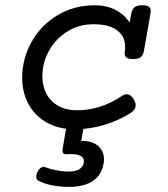

<svg xmlns="http://www.w3.org/2000/svg" viewBox="-20 -482 640 732"><path d="M554.7 -439.9Q554.7 -437 553.7 -430.2L528.8 -288.6Q525.9 -271.5 516.8 -264.2Q507.8 -256.8 487.8 -256.8Q470.2 -256.8 462.6 -262.2Q455.1 -267.6 455.1 -279.8Q455.1 -281.7 456.1 -288.6Q457 -293.9 457 -304.2Q457 -343.8 426.3 -366.7Q395.5 -389.6 336.4 -389.6Q281.7 -389.6 237.3 -362.3Q192.9 -335 167.2 -289.1Q141.6 -243.2 141.6 -190.9Q141.6 -152.8 157.5 -123.5Q173.3 -94.2 203.1 -77.9Q232.9 -61.5 273.9 -61.5Q318.4 -61.5 361.8 -75.4Q405.3 -89.4 444.8 -116.2Q454.1 -122.6 462.9 -122.6Q479 -122.6 490.2 -103Q497.1 -90.8 497.1 -81.1Q497.1 -63.5 478 -51.3Q439 -26.4 392.1 -10.5Q345.2 5.4 297.9 9.3L289.6 55.2Q332 54.7 354.2 74.5Q376.5 94.2 376.5 126Q376.5 142.6 369.6 161.9Q362.8 181.2 350.1 194.3Q316.4 230.5 242.7 230.5Q209.5 230.5 179.2 224.6Q148.9 218.8 126.5 207Q118.2 203.1 118.2 191.4Q118.2 181.2 123 172.9Q127.4 164.6 133.5 159.4Q139.6 154.3 146.5 154.3Q149.9 154.3 151.9 155.3Q170.4 162.6 194.8 167.2Q219.2 171.9 243.2 171.9Q271.5 171.9 285.6 160.9Q299.8 149.9 299.8 132.3Q299.8 105.5 249.5 105.5L232.4 106Q218.3 106 218.3 92.3Q218.3 87.9 218.8 85.4L231.9 8.8Q180.2 2 142.3 -24.9Q104.5 -51.8 84.5 -93.3Q64.5 -134.8 64.5 -185.5Q64.5 -257.3 99.6 -321Q134.8 -384.8 198 -423.3Q261.2 -461.9 341.8 -461.9Q385.7 -461.9 420.2 -444.3Q454.6 -426.8 474.1 -396L480.5 -430.2Q483.9 -447.3 493.2 -454.6Q502.4 -461.9 522.5 -461.9Q539.6 -461.9 547.1 -456.8Q554.7 -451.7 554.7 -439.9Z"/></svg>

Font: Courier Prime
Style: Italic
Weight: 400
Italic angle: -10°
Designer: Alan Dague-Greene
Foundry: Quote-Unquote Apps
Version: Version 3.018